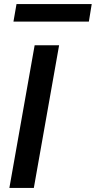

<svg xmlns="http://www.w3.org/2000/svg" viewBox="-20 -922 470 942"><path d="M26 0 150 -700H270L146 0ZM46 -816 61 -902H430L416 -816Z"/></svg>

Font: DM Sans SemiBold
Style: Italic
Weight: 600
Italic angle: -10°
Designer: Colophon Foundry, Jonny Pinhorn
Foundry: Colophon Foundry
Version: Version 4.004;gftools[0.9.30]